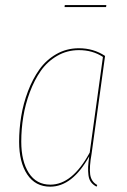

<svg xmlns="http://www.w3.org/2000/svg" viewBox="-20 -715 492 745"><path d="M391.6 -687.5H230.5L231.4 -695.3H392.6ZM286.1 -527.8Q342.8 -527.8 387.7 -498L335.4 -118.7Q326.2 -67.4 329.8 -38.8Q333.5 -10.3 357.4 2.9L354.5 9.3Q340.8 2 333 -8.5Q325.2 -19 323.2 -35.6Q321.3 -52.2 322 -67.4Q322.8 -82.5 326.2 -108.4Q260.7 9.3 174.8 9.3Q117.2 9.3 85.7 -38.1Q54.2 -85.4 54.2 -165Q54.2 -214.4 62.3 -263.7Q70.3 -313 88.6 -361.1Q106.9 -409.2 133.1 -445.8Q159.2 -482.4 198.7 -505.1Q238.3 -527.8 286.1 -527.8ZM286.1 -520.5Q240.2 -520.5 201.9 -498.3Q163.6 -476.1 138.4 -440.2Q113.3 -404.3 95.7 -357.2Q78.1 -310.1 70.3 -261.7Q62.5 -213.4 62.5 -165.5Q62.5 -89.4 91.8 -43.9Q121.1 1.5 175.3 1.5Q260.7 1.5 328.1 -123L379.4 -494.1Q339.4 -520.5 286.1 -520.5Z"/></svg>

Font: Fira Sans Compressed Eight
Style: Italic
Weight: 100
Width: 3
Italic angle: -8°
Designer: Carrois Corporate & Edenspiekermann AG
Foundry: Carrois Corporate GbR & Edenspiekermann AG
Version: Version 4.203;PS 004.203;hotconv 1.0.88;makeotf.lib2.5.64775